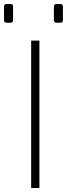

<svg xmlns="http://www.w3.org/2000/svg" viewBox="-70 -935 333 955"><path d="M85 0V-733H126V0ZM212 -822Q198 -822 198 -835V-902Q198 -915 212 -915H230Q237 -915 240 -911.5Q243 -908 243 -902V-835Q243 -822 230 -822ZM-37 -822Q-50 -822 -50 -835V-902Q-50 -915 -37 -915H-18Q-11 -915 -8 -911.5Q-5 -908 -5 -902V-835Q-5 -822 -18 -822Z"/></svg>

Font: Exo Thin ExtraLight
Style: Regular
Weight: 250
Version: Version 2.000